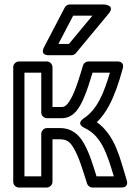

<svg xmlns="http://www.w3.org/2000/svg" viewBox="-20 -811 587 856"><path d="M164 -487V-309C164 -293.9 178.3 -284 189 -284H255C311.9 -284 337.9 -336 357.1 -382.4C367.6 -407.7 379.8 -443.8 392.7 -487H470C443.7 -398.1 414.3 -323.5 354.2 -283.9C354.2 -283.9 314.5 -260.5 357.4 -240.4C432.3 -205.3 457.6 -124.6 487.3 -25H410.3C393.6 -78 378.8 -128.9 353.2 -173.4C333.5 -207.8 302.5 -240 247 -240H189C173.9 -240 164 -225.7 164 -215V-25H89V-487ZM214 -512C214 -522.7 204.1 -537 189 -537H64C53.3 -537 39 -527.1 39 -512V0C39 10.7 48.9 25 64 25H189C199.7 25 214 15.1 214 0V-190H247C280.3 -190 294 -176.2 309.8 -148.6C333.6 -107.2 348.8 -52.7 368.2 7.6C371.2 17 380.9 25 392 25H521C556.2 25 545.5 -5.4 544.9 -7.4C515.2 -103.6 495.3 -206.1 411.8 -266.3C431.7 -285.4 450.4 -310.7 466 -339.7C488.7 -381.9 508.8 -437 527.2 -505.5C535.8 -537.8 506.1 -537 503 -537H374C363.3 -537 353.1 -529.7 350 -519C334.8 -466.8 321.6 -427.4 310.9 -401.6C300.2 -375.8 289.3 -357.4 279.7 -346.5C271.2 -336.9 264.1 -334 255 -334H214ZM287.3 -615H240.3L306.1 -741H391.8ZM299 -565C306.1 -565 313.5 -568.3 318.2 -574L464.2 -750C496 -788.3 445 -791 445 -791H291C282.5 -791 273.2 -785.9 268.8 -777.6L176.8 -601.6C155.7 -561 199 -565 199 -565Z"/></svg>

Font: Fog Sans
Style: Outline
Weight: 700
Foundry: Intel Corporation
Version: Version 1.00